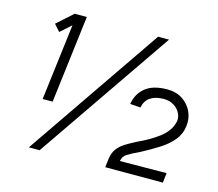

<svg xmlns="http://www.w3.org/2000/svg" viewBox="-101 -831 1098 966"><g transform="rotate(15 448.0 -348.5)"><path d="M181 -247H129L178 -644L122 -594L91 -629L174 -703H237ZM666 -700 181 6H125L609 -700ZM522 3 527 -39Q531 -73 547 -94.5Q563 -116 587.5 -131Q612 -146 641 -161Q703 -189 748 -222.5Q793 -256 807 -298Q817 -325 807 -349.5Q797 -374 773.5 -389.5Q750 -405 719 -405Q677 -405 650 -388Q623 -371 615 -333L561 -337Q570 -392 610 -424Q650 -456 723 -456Q770 -456 803 -434Q836 -412 852 -377.5Q868 -343 863 -303Q858 -260 831 -227.5Q804 -195 763 -169Q722 -143 673 -117Q630 -97 609.5 -84Q589 -71 585 -46L828 -48L822 3Z"/></g></svg>

Font: Kulim Park
Style: Italic
Weight: 400
Italic angle: -8°
Designer: Noponies / Dale Sattler
Foundry: Noponies
Version: Version 1.000; ttfautohint (v1.8.3)